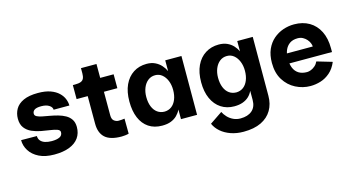

<svg xmlns="http://www.w3.org/2000/svg" viewBox="-89 -996 2955 1602"><g transform="rotate(-15 1388.5 -195.0)"><path d="M275 12Q196 12 143 -14.5Q90 -41 63 -84Q36 -127 36 -176L172 -175Q172 -151 186 -134.5Q200 -118 224.5 -110Q249 -102 282 -102Q325 -102 350 -114Q375 -126 375 -155Q375 -172 352 -180.5Q329 -189 292.5 -194Q256 -199 215.5 -206.5Q175 -214 138.5 -230Q102 -246 79 -276Q56 -306 56 -355Q56 -401 77.5 -438.5Q99 -476 147 -498Q195 -520 272 -520Q337 -520 380.5 -504Q424 -488 450.5 -462.5Q477 -437 488.5 -407.5Q500 -378 500 -351H364Q364 -373 339 -389.5Q314 -406 271 -406Q230 -406 212.5 -394Q195 -382 195 -361Q195 -345 212.5 -336Q230 -327 258 -321.5Q286 -316 320.5 -310Q355 -304 389 -294.5Q423 -285 451 -269.5Q479 -254 496.5 -228Q514 -202 514 -162Q514 -108 486.5 -69Q459 -30 405.5 -9Q352 12 275 12Z M855 12Q757 12 712.5 -28.5Q668 -69 668 -149V-387H572V-508H591Q623 -508 641 -515Q659 -522 666.5 -538.5Q674 -555 674 -582V-627H808V-507H924V-387H808V-184Q808 -149 826 -135.5Q844 -122 864 -122Q874 -122 889 -123Q904 -124 916 -126L917 4Q904 8 885.5 10Q867 12 855 12Z M1206 12Q1138 12 1090 -20Q1042 -52 1017 -111.5Q992 -171 992 -253Q992 -337 1019.5 -396.5Q1047 -456 1096.5 -488Q1146 -520 1211 -520Q1253 -520 1284 -505Q1315 -490 1336 -466.5Q1357 -443 1370 -415V-508H1510L1509 0H1370V-83Q1357 -56 1335.5 -34.5Q1314 -13 1282.5 -0.5Q1251 12 1206 12ZM1256 -96Q1290 -97 1315.5 -116Q1341 -135 1355.5 -170.5Q1370 -206 1370 -253Q1370 -297 1355.5 -332.5Q1341 -368 1315.5 -389Q1290 -410 1256 -410Q1220 -410 1193.5 -389Q1167 -368 1152.5 -332.5Q1138 -297 1138 -253Q1138 -205 1152.5 -169.5Q1167 -134 1193.5 -115Q1220 -96 1256 -96Z M1989 0V-79Q1977 -52 1955.5 -31.5Q1934 -11 1902.5 0.5Q1871 12 1829 12Q1764 12 1715 -20Q1666 -52 1639 -111.5Q1612 -171 1612 -253Q1612 -337 1640 -396.5Q1668 -456 1718.5 -488Q1769 -520 1834 -520Q1876 -520 1906.5 -506Q1937 -492 1958 -469.5Q1979 -447 1992 -419V-508H2126L2125 0Q2125 71 2093.5 124.5Q2062 178 2001 207.5Q1940 237 1849 237Q1789 237 1739 219.5Q1689 202 1654 171.5Q1619 141 1602 102L1710 29Q1721 52 1741.5 74Q1762 96 1790.5 109.5Q1819 123 1852 123Q1916 123 1952.5 91.5Q1989 60 1989 0ZM1876 -96Q1910 -97 1935.5 -116Q1961 -135 1975.5 -170.5Q1990 -206 1990 -253Q1990 -297 1975.5 -332.5Q1961 -368 1935.5 -389Q1910 -410 1876 -410Q1840 -410 1813.5 -389Q1787 -368 1772.5 -332.5Q1758 -297 1758 -253Q1758 -205 1772.5 -169.5Q1787 -134 1813.5 -115Q1840 -96 1876 -96Z M2487 13Q2420 13 2359.5 -18Q2299 -49 2261.5 -109Q2224 -169 2224 -256Q2224 -324 2246 -373.5Q2268 -423 2305.5 -455.5Q2343 -488 2389.5 -504Q2436 -520 2485 -520Q2560 -520 2615.5 -487.5Q2671 -455 2701.5 -394Q2732 -333 2732 -248V-215H2329L2328 -301H2589Q2589 -314 2582 -331Q2575 -348 2561.5 -363.5Q2548 -379 2528.5 -389.5Q2509 -400 2484 -400Q2442 -400 2415 -381Q2388 -362 2374.5 -329.5Q2361 -297 2361 -256Q2361 -210 2374.5 -176.5Q2388 -143 2416.5 -125Q2445 -107 2489 -107Q2504 -107 2523 -114.5Q2542 -122 2559 -137Q2576 -152 2585 -173L2717 -134Q2694 -79 2656.5 -46.5Q2619 -14 2575 -0.5Q2531 13 2487 13Z"/></g></svg>

Font: Inclusive Sans
Style: Bold
Weight: 700
Designer: Olivia King
Foundry: Olivia King
Version: Version 2.004